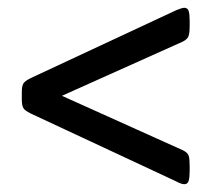

<svg xmlns="http://www.w3.org/2000/svg" viewBox="-20 -478 544 493"><path d="M453 -5Q449 -5 442.5 -7.5Q436 -10 433 -12L58 -187Q44 -194 40 -200.5Q36 -207 36 -223V-241Q36 -257 40 -263.5Q44 -270 58 -277L433 -452Q436 -453 442.5 -455.5Q449 -458 453 -458Q462 -458 464.5 -449.5Q467 -441 467 -425V-411Q467 -393 464 -385Q461 -377 449 -371L139 -232L450 -92Q462 -86 464.5 -78Q467 -70 467 -52V-39Q467 -23 464.5 -14Q462 -5 453 -5Z"/></svg>

Font: Asap Semi Condensed Medium
Style: Regular
Weight: 500
Width: 4
Designer: Pablo Cosgaya
Foundry: Omnibus-Type
Version: Version 3.001; ttfautohint (v1.8.4.7-5d5b)